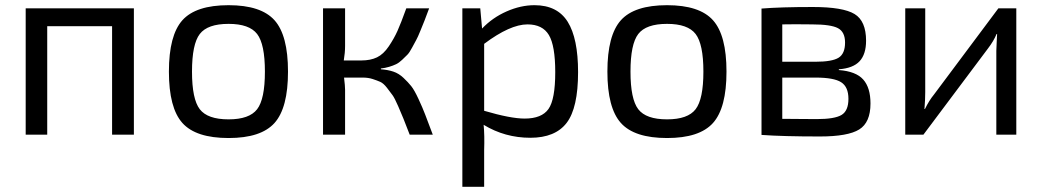

<svg xmlns="http://www.w3.org/2000/svg" viewBox="-20 -519 4017 740"><path d="M496 -487V0H412V-418H162V0H79V-487Z M861 -499Q986 -499 1038 -441Q1090 -383 1090 -243Q1090 -103 1038 -45Q986 13 861 13Q735 13 683 -45Q631 -103 631 -243Q631 -383 683 -441Q735 -499 861 -499ZM861 -427Q780 -427 750 -388Q720 -349 720 -243Q720 -137 750 -98Q780 -59 861 -59Q941 -59 971 -98Q1001 -137 1001 -243Q1001 -349 971 -388Q941 -427 861 -427Z M1448 -255V-252Q1475 -250 1496 -243Q1517 -236 1535 -219Q1553 -202 1565 -187Q1577 -172 1593 -137.5Q1609 -103 1618.5 -78Q1628 -53 1648 0H1559Q1542 -44 1535 -61.5Q1528 -79 1514.5 -110Q1501 -141 1493 -152Q1485 -163 1471.5 -180.5Q1458 -198 1445.5 -203.5Q1433 -209 1416 -214.5Q1399 -220 1378 -220H1373H1306Q1310 -188 1310 -173V0H1225V-487H1310V-342Q1310 -316 1305 -286H1373Q1408 -286 1433 -298Q1458 -310 1478.5 -340.5Q1499 -371 1512 -400Q1525 -429 1546 -487H1634Q1622 -454 1616.5 -440.5Q1611 -427 1600.5 -401Q1590 -375 1584 -364.5Q1578 -354 1568 -335Q1558 -316 1550 -308Q1542 -300 1530 -288.5Q1518 -277 1506.5 -271.5Q1495 -266 1480 -261.5Q1465 -257 1448 -255Z M1831 -487 1838 -409Q1878 -451 1932.5 -475Q1987 -499 2040 -499Q2128 -499 2168 -435Q2208 -371 2208 -241Q2208 -103 2164 -45.5Q2120 12 2024 12Q1926 12 1844 -38Q1848 3 1846 60V201H1762V-487ZM1846 -350V-92Q1948 -62 2002 -62Q2068 -62 2094 -99Q2120 -136 2120 -241Q2120 -343 2095.5 -384Q2071 -425 2013 -425Q1946 -425 1846 -350Z M2551 -499Q2676 -499 2728 -441Q2780 -383 2780 -243Q2780 -103 2728 -45Q2676 13 2551 13Q2425 13 2373 -45Q2321 -103 2321 -243Q2321 -383 2373 -441Q2425 -499 2551 -499ZM2551 -427Q2470 -427 2440 -388Q2410 -349 2410 -243Q2410 -137 2440 -98Q2470 -59 2551 -59Q2631 -59 2661 -98Q2691 -137 2691 -243Q2691 -349 2661 -388Q2631 -427 2551 -427Z M3213 -252V-249Q3279 -244 3307 -212.5Q3335 -181 3335 -120Q3335 -47 3291.5 -20Q3248 7 3140 7Q2998 7 2915 1V-486Q2988 -492 3113 -492Q3229 -492 3273.5 -465Q3318 -438 3318 -362Q3318 -310 3293 -283Q3268 -256 3213 -252ZM2995 -281H3123Q3187 -281 3212 -296.5Q3237 -312 3237 -355Q3237 -396 3209.5 -410.5Q3182 -425 3110 -425Q3041 -426 2995 -425ZM2995 -220V-61Q3010 -61 3055 -60.5Q3100 -60 3128 -60Q3197 -60 3223.5 -76Q3250 -92 3250 -138Q3250 -184 3222 -202Q3194 -220 3123 -220Z M3897 0H3820V-323Q3820 -335 3821.5 -358.5Q3823 -382 3823 -388H3821Q3810 -361 3787 -331L3539 0H3469V-487H3546V-164Q3546 -135 3543 -99H3545Q3561 -132 3580 -155L3828 -487H3897Z"/></svg>

Font: Exo 2.0
Style: Regular
Weight: 400
Designer: Natanael Gama
Version: Version 1.001;PS 001.001;hotconv 1.0.70;makeotf.lib2.5.58329